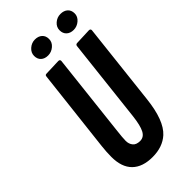

<svg xmlns="http://www.w3.org/2000/svg" viewBox="-288 -1015 1095 1095"><g transform="rotate(-45 259.5 -467.5)"><path d="M261.2 -749 205.1 -248.5Q198.2 -190.9 198.2 -166.5Q198.2 -142.1 211.9 -125Q225.6 -107.9 256.3 -107.9Q287.1 -107.9 303.2 -138.7Q319.3 -169.4 327.1 -237.3L384.3 -746.1Q385.7 -756.8 397.5 -757.3L496.1 -761.2Q508.3 -760.7 508.3 -749.5L452.1 -248.5Q435.1 -94.7 373 -38.1Q322.8 7.3 241.9 7.3Q161.1 7.3 118.4 -34.9Q75.7 -77.1 75.7 -159.7Q75.7 -199.2 80.6 -242.2L138.2 -746.1Q139.2 -752.4 141.4 -754.6Q143.6 -756.8 150.4 -757.3L249 -760.7Q261.2 -760.3 261.2 -749ZM230.2 -823.7Q203.1 -823.7 187.3 -838.4Q171.4 -853 171.4 -878.7Q171.4 -904.3 192.6 -923.1Q213.9 -941.9 240.7 -941.9Q267.6 -941.9 283.9 -927.2Q300.3 -912.6 300.3 -886.7Q300.3 -860.8 278.8 -842.3Q257.3 -823.7 230.2 -823.7ZM436.5 -823.7Q409.7 -823.7 393.6 -838.6Q377.4 -853.5 377.4 -879.4Q377.4 -905.3 398.4 -923.6Q419.4 -941.9 446.8 -941.9Q474.1 -941.9 490.5 -927.2Q506.8 -912.6 506.8 -886.7Q506.8 -860.8 485.1 -842.3Q463.4 -823.7 436.5 -823.7Z"/></g></svg>

Font: Contrail One
Style: Regular
Weight: 400
Designer: Riccardo De Franceschi
Foundry: Sorkin Type Co.
Version: Version 1.003